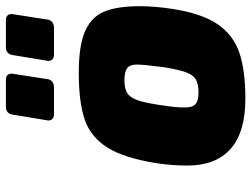

<svg xmlns="http://www.w3.org/2000/svg" viewBox="-118 -708 832 635"><g transform="rotate(-90 297.5 -390.0)"><path d="M68 -185Q68 -239 76 -289Q93 -396 128 -451Q163 -506 220.5 -525.5Q278 -545 375 -545Q465 -545 512.5 -524Q560 -503 577.5 -460Q595 -417 595 -344Q595 -294 586 -235Q571 -138 535.5 -86Q500 -34 441.5 -14Q383 6 289 6Q178 6 123 -43Q68 -92 68 -185ZM393 -262Q402 -330 402 -353Q402 -376 390 -385Q378 -394 350 -394Q321 -394 306 -383.5Q291 -373 282.5 -346Q274 -319 266 -262Q260 -222 260 -194Q260 -169 271 -159Q282 -149 309 -149Q338 -149 353 -158Q368 -167 376.5 -190.5Q385 -214 393 -262ZM217 -646 236 -761Q239 -786 262 -786H352Q372 -786 372 -766L354 -650Q353 -639 345.5 -633Q338 -627 327 -627H237Q228 -627 222.5 -632Q217 -637 217 -646ZM414 -646 433 -761Q436 -786 459 -786H549Q569 -786 569 -766L551 -650Q550 -639 542.5 -633Q535 -627 524 -627H434Q425 -627 419.5 -632Q414 -637 414 -646Z"/></g></svg>

Font: Exo Black
Style: Italic
Weight: 900
Italic angle: -9°
Designer: Natanael Gama
Foundry: Natanael Gama
Version: Version 1.500; ttfautohint (v1.6)